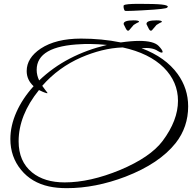

<svg xmlns="http://www.w3.org/2000/svg" viewBox="-20 -910 1000 1000"><path d="M328 70Q276 70 235 61Q144 41 90 -25Q34 -93 34 -186Q34 -255 65.5 -326Q97 -397 155 -461Q119 -494 119 -540Q119 -608 192 -657Q271 -709 402 -709Q456 -709 508 -704Q560 -699 609 -689Q637 -693 661 -695Q685 -697 705 -697Q780 -697 806 -671Q827 -649 827 -640Q827 -636 823 -636Q815 -636 801 -645Q774 -664 717 -659Q842 -612 905 -525Q960 -449 960 -356Q960 -248 895 -165Q810 -58 634 10Q477 70 328 70ZM184 -491Q255 -559 343.5 -605Q432 -651 537 -676Q514 -678 491.5 -679.5Q469 -681 446 -681Q436 -681 426 -681Q416 -681 405 -680Q171 -671 171 -546Q171 -518 184 -491ZM317 40Q449 40 606 -25Q763 -91 827 -176Q907 -283 907 -385Q907 -484 833 -558Q757 -633 619 -663Q564 -661 510 -647.5Q456 -634 403 -611Q284 -559 200 -463Q207 -453 216.5 -440.5Q226 -428 227 -427Q227 -425 226 -424Q214 -427 203.5 -431.5Q193 -436 183 -441Q77 -310 77 -174Q77 -69 147 -12Q211 40 317 40ZM766 -750Q760 -750 754 -762Q746 -779 744.5 -781Q743 -783 743 -786Q743 -804 795 -804Q823 -804 823 -797Q823 -796 822 -795Q812 -791 795 -780L772 -753Q769 -750 766 -750ZM647 -750Q641 -750 635 -762Q627 -779 625.5 -781Q624 -783 624 -786Q624 -804 676 -804Q704 -804 704 -797Q704 -796 703 -795Q693 -791 676 -780L653 -753Q650 -750 647 -750ZM644 -853Q631 -853 630 -854Q626 -859 624 -869Q622 -882 626 -883Q635 -890 703 -890Q789 -890 821.5 -886.5Q854 -883 854 -875Q853 -874 852.5 -872.5Q852 -871 850 -870Q848 -867 820.5 -863.5Q793 -860 719 -856Q665 -853 644 -853Z"/></svg>

Font: Ephesis
Style: Regular
Weight: 400
Designer: Robert E. Leuschke
Foundry: Robert E. Leuschke
Version: Version 1.010; ttfautohint (v1.8.3)